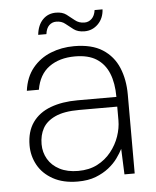

<svg xmlns="http://www.w3.org/2000/svg" viewBox="-50 -693 606 747"><g transform="rotate(-5 253.5 -319.0)"><path d="M224 12Q167 12 127.5 -10Q88 -32 68.5 -67.5Q49 -103 49 -144Q49 -198 74 -233.5Q99 -269 144.5 -286Q190 -303 250 -303H402Q402 -357 386.5 -395Q371 -433 339 -453.5Q307 -474 255 -474Q194 -474 154 -445Q114 -416 104 -357H57Q64 -410 92.5 -445Q121 -480 163.5 -497Q206 -514 255 -514Q324 -514 366 -487Q408 -460 427.5 -413.5Q447 -367 447 -308V0H407L403 -100Q395 -84 381 -64.5Q367 -45 345.5 -28Q324 -11 294.5 0.5Q265 12 224 12ZM229 -29Q272 -29 304 -45.5Q336 -62 358 -89.5Q380 -117 391 -149Q402 -181 402 -212V-265H253Q194 -265 159.5 -249Q125 -233 110.5 -206.5Q96 -180 96 -145Q96 -113 111.5 -86.5Q127 -60 157 -44.5Q187 -29 229 -29ZM301 -568Q275 -568 259 -580Q243 -592 229 -603.5Q215 -615 194 -615Q178 -615 166.5 -604Q155 -593 152 -570H120Q124 -608 144.5 -629Q165 -650 196 -650Q221 -650 236.5 -638.5Q252 -627 267 -614.5Q282 -602 304 -602Q320 -602 332 -613.5Q344 -625 347 -647H378Q376 -612 354 -590Q332 -568 301 -568Z"/></g></svg>

Font: DM Sans 16pt ExtraLight
Style: Regular
Weight: 250
Version: Version 4.004;gftools[0.9.30]